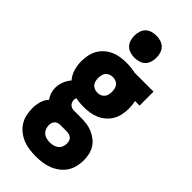

<svg xmlns="http://www.w3.org/2000/svg" viewBox="-303 -821 1105 1105"><g transform="rotate(45 250.0 -268.5)"><path d="M250 223Q224 223 197.5 219.5Q171 216 147 206.5Q123 197 101.5 180.5Q80 164 66 142Q52 120 46 94.5Q40 69 40 42Q40 14 47.5 -13.5Q55 -41 74 -62Q62 -78 56 -97Q50 -116 50 -136Q50 -162 60 -187Q70 -212 87 -232Q66 -256 57 -287Q48 -318 48 -350Q48 -375 53 -400Q58 -425 70.5 -446.5Q83 -468 102 -484.5Q121 -501 144 -511Q167 -521 192 -524.5Q217 -528 242 -528Q257 -528 273 -526.5Q289 -525 305 -522L311 -520H466V-406L429 -407Q432 -393 433.5 -379Q435 -365 435 -350Q435 -326 430 -301Q425 -276 412.5 -254.5Q400 -233 381 -216.5Q362 -200 339 -190Q316 -180 291 -176.5Q266 -173 242 -173Q226 -173 210 -174.5Q194 -176 179 -179Q177 -175 176 -170.5Q175 -166 175 -161Q175 -153 178 -145.5Q181 -138 186.5 -132Q192 -126 199.5 -123Q207 -120 215 -119H275Q299 -119 322.5 -116Q346 -113 367.5 -104Q389 -95 408 -80.5Q427 -66 439.5 -46Q452 -26 457 -2.5Q462 21 462 44Q462 71 455.5 96.5Q449 122 434.5 143.5Q420 165 398.5 181Q377 197 352.5 206.5Q328 216 302 219.5Q276 223 250 223ZM242 -287Q254 -287 265.5 -291.5Q277 -296 284.5 -305Q292 -314 295 -326Q298 -338 298 -350Q298 -362 295.5 -373Q293 -384 286.5 -393.5Q280 -403 269.5 -408Q259 -413 248 -414H242Q229 -414 217.5 -409.5Q206 -405 198.5 -396Q191 -387 188 -375Q185 -363 185 -350Q185 -338 188 -326Q191 -314 198.5 -305Q206 -296 217.5 -291.5Q229 -287 242 -287ZM250 109Q264 109 278 105.5Q292 102 303 93.5Q314 85 319.5 71.5Q325 58 325 44Q325 34 322 24Q319 14 312 7.5Q305 1 295 -2Q285 -5 275 -5H219Q211 -5 202 -1.5Q193 2 187 9Q181 16 178.5 25Q176 34 176 43Q176 57 181.5 70.5Q187 84 197.5 93Q208 102 222 105.5Q236 109 250 109ZM250 -580Q232 -580 214 -585.5Q196 -591 183.5 -603.5Q171 -616 165.5 -634Q160 -652 160 -670Q160 -688 165.5 -706Q171 -724 183.5 -736.5Q196 -749 214 -754.5Q232 -760 250 -760Q268 -760 286 -754.5Q304 -749 316.5 -736.5Q329 -724 334.5 -706Q340 -688 340 -670Q340 -652 334.5 -634Q329 -616 316.5 -603.5Q304 -591 286 -585.5Q268 -580 250 -580Z"/></g></svg>

Font: Iosevka SS18 Heavy
Style: Regular
Weight: 900
Monospace: yes
Designer: Belleve Invis
Foundry: Belleve Invis
Version: Version 25.1.1; ttfautohint (v1.8.4)